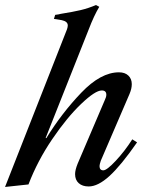

<svg xmlns="http://www.w3.org/2000/svg" viewBox="-25 -732 589 762"><path d="M241 -616Q244 -625 244 -631Q244 -647 220 -652L189 -657L194 -673Q210 -675 216 -677Q266 -685 295.5 -692Q325 -699 356 -712L369 -705Q348 -670 327 -615L156 -184H159Q220 -283 297.5 -364Q375 -445 447 -445Q471 -445 484.5 -432Q498 -419 498 -398Q498 -380 489 -359L375 -94Q370 -79 370 -73Q370 -56 385 -56Q399 -56 434.5 -94Q470 -132 500 -179L519 -167Q455 -75 409.5 -33.5Q364 8 327 8Q302 8 287.5 -5Q273 -18 273 -41Q273 -57 283 -82L391 -335Q397 -347 397 -356Q397 -373 379 -373Q353 -373 297 -319.5Q241 -266 182.5 -180Q124 -94 88 0L-5 10Z"/></svg>

Font: Ibarra Real Nova
Style: Italic
Weight: 400
Italic angle: -22°
Designer: Jose Maria Ribagorda & Octavio Pardo
Foundry: Octavio Pardo
Version: Version 1.014